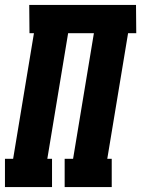

<svg xmlns="http://www.w3.org/2000/svg" viewBox="-30 -755 570 775"><path d="M-10 0V-114H23L107 -621H89L88 -735H519L520 -621H487L403 -114H421V0H231V-114H265L349 -621H245L161 -114H180V0Z"/></svg>

Font: Iosevka Curly Slab Heavy
Style: Italic
Weight: 900
Italic angle: -9°
Monospace: yes
Designer: Belleve Invis
Foundry: Belleve Invis
Version: Version 22.1.2; ttfautohint (v1.8.4)